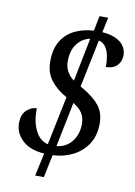

<svg xmlns="http://www.w3.org/2000/svg" viewBox="-92 -819 675 958"><g transform="rotate(10 245.0 -340.5)"><path d="M180 -37Q107 -42 68.5 -78.5Q30 -115 30 -165Q30 -209 54 -231Q78 -253 105 -253Q103 -188 125.5 -142Q148 -96 190 -86L241 -333Q190 -361 160 -400Q130 -439 130 -495Q130 -559 155 -599.5Q180 -640 222.5 -660.5Q265 -681 318 -684L333 -760H377L361 -684Q420 -679 452 -654.5Q484 -630 485 -588Q485 -557 465 -536.5Q445 -516 408 -516Q409 -541 404.5 -567.5Q400 -594 387.5 -614Q375 -634 351 -640L301 -398L312 -392Q369 -359 398 -323Q427 -287 427 -233Q427 -171 399.5 -128.5Q372 -86 326 -62.5Q280 -39 223 -36L199 79H155ZM307 -641Q267 -633 241.5 -599.5Q216 -566 216 -511Q216 -455 263 -421ZM234 -84Q284 -90 312 -126.5Q340 -163 340 -215Q340 -248 325 -270.5Q310 -293 280 -311Z"/></g></svg>

Font: Noto Serif Condensed
Style: Italic
Weight: 400
Width: 3
Italic angle: -12°
Designer: Monotype Design Team
Foundry: Monotype Imaging Inc.
Version: Version 2.014; ttfautohint (v1.8.4.7-5d5b)